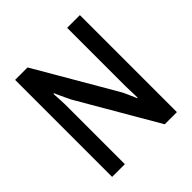

<svg xmlns="http://www.w3.org/2000/svg" viewBox="-184 -823 960 960"><g transform="rotate(-45 296.0 -343.0)"><path d="M67 0V-686H155L396 -272Q403 -260 412 -240Q421 -220 427.5 -204.5Q434 -189 434 -189L437 -190Q437 -190 437 -206Q437 -222 436 -241.5Q435 -261 435 -270V-686H525V0H439L196 -418Q190 -431 180.5 -450.5Q171 -470 164 -486Q157 -502 157 -502L153 -500Q153 -500 154 -485Q155 -470 156 -451Q157 -432 157 -420V0Z"/></g></svg>

Font: Archivo Narrow Medium
Style: Regular
Weight: 500
Designer: Hector Gatti
Foundry: Omnibus-Type
Version: Version 3.002